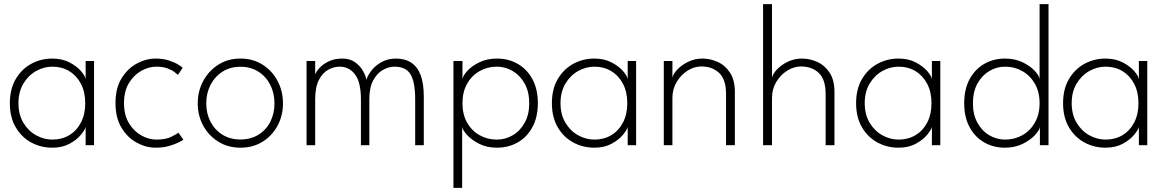

<svg xmlns="http://www.w3.org/2000/svg" viewBox="-20 -708 5684 936"><path d="M397.5 0V-89Q394.5 -75.5 374.5 -51Q354.5 -26.5 319 -7.2Q283.5 12 234.5 12Q179.5 12 132.5 -13.2Q85.5 -38.5 56.8 -87.2Q28 -136 28 -205Q28 -274 56.8 -322.8Q85.5 -371.5 132.5 -397Q179.5 -422.5 234.5 -422.5Q283 -422.5 318.8 -403.8Q354.5 -385 375 -361.2Q395.5 -337.5 397.5 -321.5V-410.5H438.5V0ZM70 -205Q70 -149.5 94 -109.5Q118 -69.5 156 -48.5Q194 -27.5 235.5 -27.5Q281.5 -27.5 317.5 -49Q353.5 -70.5 374.5 -110.5Q395.5 -150.5 395.5 -205Q395.5 -259.5 374.5 -299.5Q353.5 -339.5 317.5 -361.2Q281.5 -383 235.5 -383Q194 -383 156 -361.8Q118 -340.5 94 -300.5Q70 -260.5 70 -205Z M742.5 -27.5Q788.5 -27.5 816.2 -41.8Q844 -56 850 -61L874 -27Q870.5 -24 852.2 -14.5Q834 -5 804.8 3.5Q775.5 12 738.5 12Q692.5 12 647.5 -12Q602.5 -36 572.8 -84.5Q543 -133 543 -205.5Q543 -278.5 572.8 -326.5Q602.5 -374.5 647.5 -398.5Q692.5 -422.5 738.5 -422.5Q775.5 -422.5 803.5 -413.2Q831.5 -404 849 -393Q866.5 -382 870.5 -377.5L847.5 -343Q843 -347.5 830 -357.2Q817 -367 795.2 -375Q773.5 -383 742.5 -383Q705 -383 668.5 -362.5Q632 -342 608.2 -302.5Q584.5 -263 584.5 -205.5Q584.5 -148 608.2 -108.2Q632 -68.5 668.5 -48Q705 -27.5 742.5 -27.5Z M1152.5 12Q1091.5 12 1044.8 -17Q998 -46 971 -95Q944 -144 944 -204Q944 -264 971 -313.8Q998 -363.5 1044.8 -393Q1091.5 -422.5 1152.5 -422.5Q1213 -422.5 1259.8 -393Q1306.5 -363.5 1333 -313.8Q1359.5 -264 1359.5 -204Q1359.5 -144 1333 -95Q1306.5 -46 1259.8 -17Q1213 12 1152.5 12ZM1152.5 -28Q1202 -28 1239.5 -51Q1277 -74 1297.5 -114Q1318 -154 1318 -204Q1318 -254 1297.5 -294.5Q1277 -335 1239.5 -358.8Q1202 -382.5 1152.5 -382.5Q1102.5 -382.5 1065 -358.8Q1027.5 -335 1006.5 -294.5Q985.5 -254 985.5 -204Q985.5 -154 1006.5 -114Q1027.5 -74 1065 -51Q1102.5 -28 1152.5 -28Z M1910 -422.5Q1955 -422.5 1985.2 -402.2Q2015.5 -382 2030.8 -341.2Q2046 -300.5 2046 -237.5V0H2004V-223.5Q2004 -307 1981.8 -345Q1959.5 -383 1903 -383Q1875 -383 1846.8 -367.2Q1818.5 -351.5 1799.5 -316.5Q1780.5 -281.5 1780.5 -223.5V0H1739.5V-223.5Q1739.5 -307 1710.8 -345Q1682 -383 1636 -383Q1607.5 -383 1580 -368Q1552.5 -353 1534.5 -318Q1516.5 -283 1516.5 -223.5V0H1474.5V-410.5H1516.5V-344.5Q1521.5 -360 1538.8 -378.2Q1556 -396.5 1583.8 -409.5Q1611.5 -422.5 1648 -422.5Q1686 -422.5 1711 -404.5Q1736 -386.5 1749.8 -362Q1763.5 -337.5 1766 -318.5Q1773.5 -343 1793 -366.8Q1812.5 -390.5 1842.2 -406.5Q1872 -422.5 1910 -422.5Z M2233 208H2190.5V-410.5H2234.5V-321.5Q2236.5 -338.5 2258 -362.2Q2279.5 -386 2316.8 -404.2Q2354 -422.5 2403 -422.5Q2458.5 -422.5 2503.5 -397Q2548.5 -371.5 2575.2 -322.8Q2602 -274 2602 -205Q2602 -136 2575 -87.2Q2548 -38.5 2503 -13.2Q2458 12 2402.5 12Q2353 12 2315.5 -7.2Q2278 -26.5 2256.5 -50.5Q2235 -74.5 2233 -89ZM2560 -205Q2560 -260.5 2537.8 -300.5Q2515.5 -340.5 2479.5 -361.8Q2443.5 -383 2402 -383Q2356 -383 2317.8 -361.2Q2279.5 -339.5 2257 -299.5Q2234.5 -259.5 2234.5 -205Q2234.5 -150.5 2257 -110.5Q2279.5 -70.5 2317.8 -49Q2356 -27.5 2402 -27.5Q2443.5 -27.5 2479.5 -48.5Q2515.5 -69.5 2537.8 -109.5Q2560 -149.5 2560 -205Z M3040 0V-89Q3037 -75.5 3017 -51Q2997 -26.5 2961.5 -7.2Q2926 12 2877 12Q2822 12 2775 -13.2Q2728 -38.5 2699.2 -87.2Q2670.5 -136 2670.5 -205Q2670.5 -274 2699.2 -322.8Q2728 -371.5 2775 -397Q2822 -422.5 2877 -422.5Q2925.5 -422.5 2961.2 -403.8Q2997 -385 3017.5 -361.2Q3038 -337.5 3040 -321.5V-410.5H3081V0ZM2712.5 -205Q2712.5 -149.5 2736.5 -109.5Q2760.5 -69.5 2798.5 -48.5Q2836.5 -27.5 2878 -27.5Q2924 -27.5 2960 -49Q2996 -70.5 3017 -110.5Q3038 -150.5 3038 -205Q3038 -259.5 3017 -299.5Q2996 -339.5 2960 -361.2Q2924 -383 2878 -383Q2836.5 -383 2798.5 -361.8Q2760.5 -340.5 2736.5 -300.5Q2712.5 -260.5 2712.5 -205Z M3404.5 -422.5Q3442.5 -422.5 3479 -406Q3515.5 -389.5 3539 -353.5Q3562.5 -317.5 3562.5 -260V0H3519.5V-248.5Q3519.5 -321.5 3485.5 -352.8Q3451.5 -384 3399.5 -384Q3364.5 -384 3332.2 -363.8Q3300 -343.5 3279 -308.8Q3258 -274 3258 -231V0H3216V-410.5H3258V-328.5Q3261 -346.5 3281.5 -368.5Q3302 -390.5 3334.2 -406.5Q3366.5 -422.5 3404.5 -422.5Z M3890 -422.5Q3928 -422.5 3964.5 -406Q4001 -389.5 4024.5 -353.5Q4048 -317.5 4048 -260V0H4005V-248.5Q4005 -321.5 3971.2 -352.8Q3937.5 -384 3885 -384Q3850.5 -384 3818 -363.8Q3785.5 -343.5 3764.5 -308.8Q3743.5 -274 3743.5 -231V0H3700V-688H3743.5V-328.5Q3746.5 -346.5 3766.8 -368.5Q3787 -390.5 3819.2 -406.5Q3851.5 -422.5 3890 -422.5Z M4523 0V-89Q4520 -75.5 4500 -51Q4480 -26.5 4444.5 -7.2Q4409 12 4360 12Q4305 12 4258 -13.2Q4211 -38.5 4182.2 -87.2Q4153.5 -136 4153.5 -205Q4153.5 -274 4182.2 -322.8Q4211 -371.5 4258 -397Q4305 -422.5 4360 -422.5Q4408.5 -422.5 4444.2 -403.8Q4480 -385 4500.5 -361.2Q4521 -337.5 4523 -321.5V-410.5H4564V0ZM4195.5 -205Q4195.5 -149.5 4219.5 -109.5Q4243.5 -69.5 4281.5 -48.5Q4319.5 -27.5 4361 -27.5Q4407 -27.5 4443 -49Q4479 -70.5 4500 -110.5Q4521 -150.5 4521 -205Q4521 -259.5 4500 -299.5Q4479 -339.5 4443 -361.2Q4407 -383 4361 -383Q4319.5 -383 4281.5 -361.8Q4243.5 -340.5 4219.5 -300.5Q4195.5 -260.5 4195.5 -205Z M4879 12Q4824 12 4779 -13.2Q4734 -38.5 4707.2 -87.2Q4680.5 -136 4680.5 -205Q4680.5 -274 4707.2 -322.8Q4734 -371.5 4779 -397Q4824 -422.5 4879 -422.5Q4928 -422.5 4965.5 -404.2Q5003 -386 5024.8 -362.2Q5046.5 -338.5 5048 -321.5V-688H5091.5V0H5049.5V-89Q5047.5 -73.5 5025.5 -49.5Q5003.5 -25.5 4965.8 -6.8Q4928 12 4879 12ZM4880 -27.5Q4926 -27.5 4964.2 -49Q5002.5 -70.5 5025.2 -110.5Q5048 -150.5 5048 -205Q5048 -259.5 5025.2 -299.5Q5002.5 -339.5 4964.2 -361.2Q4926 -383 4880 -383Q4839 -383 4803 -361.8Q4767 -340.5 4745 -300.5Q4723 -260.5 4723 -205Q4723 -149.5 4745 -109.5Q4767 -69.5 4803 -48.5Q4839 -27.5 4880 -27.5Z M5532 0V-89Q5529 -75.5 5509 -51Q5489 -26.5 5453.5 -7.2Q5418 12 5369 12Q5314 12 5267 -13.2Q5220 -38.5 5191.2 -87.2Q5162.5 -136 5162.5 -205Q5162.5 -274 5191.2 -322.8Q5220 -371.5 5267 -397Q5314 -422.5 5369 -422.5Q5417.5 -422.5 5453.2 -403.8Q5489 -385 5509.5 -361.2Q5530 -337.5 5532 -321.5V-410.5H5573V0ZM5204.5 -205Q5204.5 -149.5 5228.5 -109.5Q5252.5 -69.5 5290.5 -48.5Q5328.5 -27.5 5370 -27.5Q5416 -27.5 5452 -49Q5488 -70.5 5509 -110.5Q5530 -150.5 5530 -205Q5530 -259.5 5509 -299.5Q5488 -339.5 5452 -361.2Q5416 -383 5370 -383Q5328.5 -383 5290.5 -361.8Q5252.5 -340.5 5228.5 -300.5Q5204.5 -260.5 5204.5 -205Z"/></svg>

Font: League Spartan Thin ExtraLight
Style: Regular
Weight: 250
Version: Version 2.002